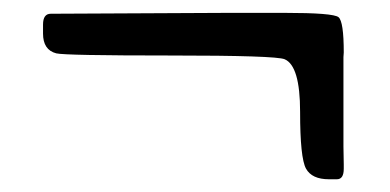

<svg xmlns="http://www.w3.org/2000/svg" viewBox="-20 -385 615 303"><path d="M511.7 -102.1H499Q472.2 -102.1 462.9 -118.9Q453.6 -135.7 453.6 -208.5Q453.6 -281.2 429.2 -291.5Q415.5 -297.4 249 -297.4Q82.5 -297.4 68.8 -300.8Q47.9 -306.2 47.9 -332V-346.2Q47.9 -363.3 60.1 -363.3L339.8 -364.7H428.7Q505.9 -364.7 514.2 -357.9Q522.5 -351.1 522.5 -302.2L522 -294.9V-153.8L522.5 -125.5V-118.7Q522.5 -102.1 511.7 -102.1Z"/></svg>

Font: Averia Serif
Style: Regular
Weight: 500
Version: Version 1.0